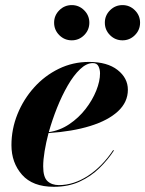

<svg xmlns="http://www.w3.org/2000/svg" viewBox="-20 -708 558 738"><path d="M383 -620.9Q383 -648.6 402.9 -668.5Q422.8 -688.4 450.9 -688.4Q478.6 -688.4 498.5 -668.5Q518.4 -648.6 518.4 -620.9Q518.4 -592.8 498.5 -572.9Q478.6 -553 450.9 -553Q422.8 -553 402.9 -572.9Q383 -592.8 383 -620.9ZM188 -620.9Q188 -648.6 207.9 -668.5Q227.8 -688.4 255.9 -688.4Q283.6 -688.4 303.5 -668.5Q323.4 -648.6 323.4 -620.9Q323.4 -592.8 303.5 -572.9Q283.6 -553 255.9 -553Q227.8 -553 207.9 -572.9Q188 -592.8 188 -620.9ZM146 -68.5Q146 -27 162.5 -11.8Q179 3.5 206.5 3.5Q263 3.5 317.8 -32Q372.5 -67.5 415 -131L418 -129.5Q395 -94 362.2 -62Q329.5 -30 286.2 -10Q243 10 187 10Q105.5 10 64.8 -36.2Q24 -82.5 24 -150Q24 -211.5 47 -268.8Q70 -326 110.8 -371.5Q151.5 -417 205.8 -443.5Q260 -470 322 -470Q392.5 -470 432 -439Q471.5 -408 471.5 -363Q471.5 -315.5 433.5 -280.2Q395.5 -245 327 -223.8Q258.5 -202.5 166.5 -196.5Q157 -160.5 151.5 -127.2Q146 -94 146 -68.5ZM337 -465.5Q312.5 -465.5 287.8 -442Q263 -418.5 240.5 -379.5Q218 -340.5 199.2 -293.5Q180.5 -246.5 167.5 -200Q210.5 -206.5 246.5 -230.8Q282.5 -255 309 -289.2Q335.5 -323.5 350 -359.8Q364.5 -396 364.5 -426Q364.5 -441 358.5 -453.2Q352.5 -465.5 337 -465.5Z"/></svg>

Font: Bodoni* 48pt
Style: Bold Italic
Weight: 700
Italic angle: -13°
Version: Version 2.3